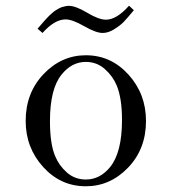

<svg xmlns="http://www.w3.org/2000/svg" viewBox="-20 -633 595 664"><path d="M68.8 -214.8Q68.8 -312 130.9 -377Q192.9 -441.9 276.9 -441.9Q363.8 -441.9 424.3 -375Q484.9 -308.1 484.9 -214.8Q484.9 -117.7 422.9 -53.2Q360.8 11.2 276.9 11.2Q189.9 11.2 129.4 -55.4Q68.8 -122.1 68.8 -214.8ZM109.9 -533.7Q111.8 -535.6 119.9 -545.2Q127.9 -554.7 130.4 -557.4Q132.8 -560.1 139.9 -567.9Q147 -575.7 150.4 -578.9Q153.8 -582 160.4 -587.9Q167 -593.8 170.9 -596.2Q174.8 -598.6 181.9 -602.8Q189 -606.9 194.1 -608.4Q199.2 -609.9 205.6 -611.3Q211.9 -612.8 217.8 -612.8Q241.7 -612.8 281.7 -588.9Q321.8 -564.9 346.2 -564.9Q383.3 -564.9 425.8 -612.8H426.8L442.9 -597.7Q418.9 -568.8 408 -557.4Q397 -545.9 376 -532.5Q355 -519 335 -519Q312 -519 271 -542.5Q230 -565.9 207 -565.9Q168.9 -565.9 127 -519ZM152.8 -213.9Q152.8 -134.8 170.9 -92.8Q184.1 -60.5 211.4 -36.4Q238.8 -12.2 276.9 -12.2Q325.7 -12.2 360.8 -55.2Q401.9 -106 401.9 -217.8Q401.9 -293 383.8 -336.9Q370.6 -369.1 342.8 -394Q314.9 -418.9 276.9 -418.9Q228 -418.9 192.9 -375Q152.8 -325.7 152.8 -213.9Z"/></svg>

Font: CMU Serif Upright Italic
Style: UprightItalic
Weight: 500
Version: Version 0.7.0